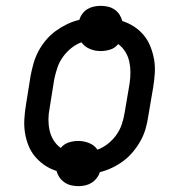

<svg xmlns="http://www.w3.org/2000/svg" viewBox="-20 -589 640 658"><path d="M249 49Q236 49 223.5 46Q211 43 201 36Q191 29 184 19Q177 9 174 -3Q152 -10 133.5 -22.5Q115 -35 100.5 -52Q86 -69 77.5 -90.5Q69 -112 65.5 -134.5Q62 -157 63.5 -181.5Q65 -206 69 -230L85 -330Q89 -351 95 -372Q101 -393 111.5 -413Q122 -433 137 -451Q152 -469 170.5 -482.5Q189 -496 209.5 -506Q230 -516 252 -521Q255 -532 262.5 -542Q270 -552 280 -558Q290 -564 302 -566.5Q314 -569 325 -569Q338 -569 350.5 -566Q363 -563 373 -556Q383 -549 389.5 -539Q396 -529 399 -517Q421 -510 440 -497.5Q459 -485 473 -468Q487 -451 495.5 -429.5Q504 -408 508 -385.5Q512 -363 510.5 -338.5Q509 -314 505 -290L488 -190Q485 -169 479 -148Q473 -127 462 -107Q451 -87 436 -69Q421 -51 403 -37.5Q385 -24 364 -14Q343 -4 322 1Q319 12 311 22Q303 32 293 38Q283 44 271.5 46.5Q260 49 249 49ZM314 -76Q333 -83 350 -96.5Q367 -110 379 -127Q391 -144 397.5 -163.5Q404 -183 407 -202L424 -302Q427 -322 427 -341Q427 -360 423 -378Q419 -396 409.5 -411.5Q400 -427 385 -438Q374 -424 357.5 -419Q341 -414 325 -414Q305 -414 287.5 -421.5Q270 -429 259 -444Q240 -437 223.5 -423.5Q207 -410 195 -393Q183 -376 176.5 -356.5Q170 -337 166 -318L150 -218Q146 -198 146 -179Q146 -160 150 -142Q154 -124 163.5 -108.5Q173 -93 188 -82Q200 -96 216 -101Q232 -106 248 -106Q268 -106 286 -98.5Q304 -91 314 -76Z"/></svg>

Font: Iosevka Plex Etoile
Style: Italic
Weight: 400
Italic angle: -9°
Designer: Belleve Invis
Foundry: Belleve Invis
Version: Version 25.1.1; ttfautohint (v1.8.4)